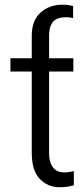

<svg xmlns="http://www.w3.org/2000/svg" viewBox="-20 -780 349 810"><path d="M24.1 -478.3V-534.1H114V-628.9Q114 -694.2 151.3 -727.3Q188.6 -760.3 244.7 -760.3Q266 -760.3 288.4 -755V-703.8Q280.9 -705.6 272.9 -706.5Q264.9 -707.4 258.9 -707.4Q241.5 -707.4 228 -703.3Q214.5 -699.2 205.4 -689.8Q196.4 -680.4 191.8 -665.5Q187.1 -650.6 187.1 -628.9V-534.1H289.4V-478.3H187.1V-136Q187.1 -113.6 191.9 -97.7Q196.7 -81.7 205.3 -71.7Q213.8 -61.8 225.5 -57.2Q237.2 -52.6 251.1 -52.6Q262.1 -52.6 273.4 -54.5Q284.8 -56.5 291.5 -57.9V1.8Q282.7 4.3 267.9 7.1Q253.2 9.9 231.9 9.9Q181.5 9.9 147.7 -25.2Q114 -60.4 114 -136V-478.3Z"/></svg>

Font: Inter P Light
Style: Regular
Weight: 300
Designer: Rasmus Andersson
Foundry: rsms
Version: Version 3.018;git-588b23468